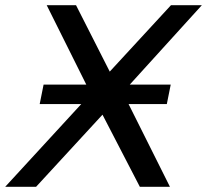

<svg xmlns="http://www.w3.org/2000/svg" viewBox="-48 -720 798 740"><path d="M105 -319 120 -394H610L595 -319ZM132 -700H245L375 -444L611 -700H730L425 -364L607 0H491L347 -278L91 0H-28L302 -359Z"/></svg>

Font: MOST Montserrat Medium
Style: Italic
Weight: 500
Italic angle: -11.3°
Designer: Julieta Ulanovsky
Foundry: Julieta Ulanovsky
Version: Version 8.000;March 11, 2024;FontCreator 15.0.0.2926 64-bit